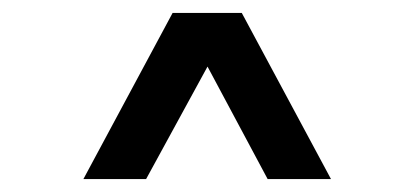

<svg xmlns="http://www.w3.org/2000/svg" viewBox="-20 -749 640 297"><path d="M109 -472 247 -729H354L492 -472H394L301 -646L206 -472Z"/></svg>

Font: Mona Sans Medium
Style: Regular
Weight: 500
Designer: Deni Anggara
Foundry: GitHub
Version: Version 2.000;Glyphs 3.2.3 (3260)